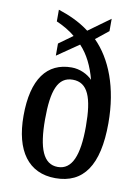

<svg xmlns="http://www.w3.org/2000/svg" viewBox="-87 -821 648 889"><g transform="rotate(10 237.5 -376.0)"><path d="M236 10C367 10 434 -84 434 -283C434 -451 383 -578 305 -656L365 -704V-762L263 -688C214 -725 165 -745 117 -761V-706C145 -694 180 -675 205 -653L140 -606V-549L242 -619C279 -580 304 -528 320 -467C298 -490 261 -508 222 -508C107 -508 41 -423 41 -249C41 -85 109 10 236 10ZM238 -43C170 -43 142 -114 142 -250C142 -386 167 -453 237 -453C308 -453 334 -386 334 -250C334 -114 305 -43 238 -43Z"/></g></svg>

Font: Noto Serif Tamil ExtraCondensed Medium
Style: Italic
Weight: 500
Width: 2
Italic angle: -12°
Designer: Indian Type Foundry, Tom Grace, and the Monotype Design Team
Foundry: Monotype Imaging Inc.
Version: Version 2.003